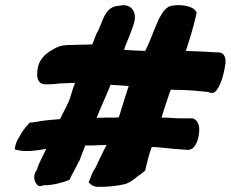

<svg xmlns="http://www.w3.org/2000/svg" viewBox="-20 -724 893 743"><path d="M37 -146 48 -143C86 -135 124 -142 159 -148C149 -125 132 -98 123 -68C123 -67 120 -63 117 -58V-57L116 -56C109 -39 113 -21 123 -10C131 2 148 -7 148 -7H149C186 -7 221 -17 249 -28L258 -47C265 -59 274 -77 285 -99L287 -100V-101C295 -121 301 -140 310 -161H339C357 -162 373 -163 392 -163C374 -126 363 -105 349 -74C338 -60 332 -41 327 -28L323 -18L330 -12C337 -5 345 -3 353 -1H357C393 0 431 -4 466 -12L467 -13H468C494 -23 506 -38 520 -47H521L542 -64L543 -70C549 -94 556 -125 567 -155H580C591 -154 601 -153 613 -152L652 -148L706 -144H707C735 -144 746 -181 749 -200C754 -226 752 -257 726 -266H679C656 -266 635 -269 608 -269H605C617 -306 628 -343 641 -377C653 -376 665 -376 683 -376L723 -374L787 -368L792 -365H806L811 -368C832 -383 848 -441 852 -477C855 -496 850 -521 826 -521C787 -523 742 -526 699 -527C711 -562 728 -617 737 -657L741 -675L739 -679C725 -705 661 -710 632 -698L630 -696C618 -689 610 -677 605 -668L596 -653C575 -609 563 -568 542 -527C515 -528 488 -529 460 -531C472 -569 488 -594 501 -644V-645C507 -677 490 -704 457 -704C452 -704 449 -703 443 -702C380 -700 379 -634 354 -595V-594L353 -593C348 -579 343 -567 337 -552C309 -552 282 -550 254 -550C233 -550 213 -549 189 -535C166 -523 133 -501 126 -460C120 -426 125 -402 150 -398H179C188 -399 197 -399 210 -401C221 -401 236 -402 256 -403H270C264 -386 258 -369 252 -348C245 -324 226 -292 212 -263C182 -261 149 -258 117 -252C112 -251 107 -250 103 -250H96C79 -233 65 -215 54 -193C47 -183 41 -169 39 -158ZM354 -268C372 -315 389 -348 408 -396L478 -391C466 -356 451 -306 440 -270C435 -270 428 -269 424 -269C400 -269 379 -269 354 -268Z"/></svg>

Font: Vapor
Style: ExBdObl
Weight: 800
Foundry: Cannot Into Space Fonts
Version: Version 0.179